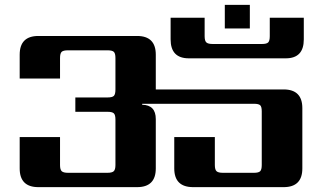

<svg xmlns="http://www.w3.org/2000/svg" viewBox="-20 -770 1270 790"><path d="M1008 -750V-653H905V-750ZM621 -402H1147Q1224 -402 1224 -325V-77Q1224 0 1147 0H775Q697 0 697 -77V-206H864V-91Q864 -72 871 -65.5Q878 -59 897 -59H1025Q1044 -59 1050.5 -65.5Q1057 -72 1057 -91V-312Q1057 -331 1050.5 -337Q1044 -343 1025 -343H565V-339Q621 -338 621 -280V-77Q621 0 544 0H138Q61 0 61 -77V-206H227V-91Q227 -72 234 -65.5Q241 -59 260 -59H422Q441 -59 448 -65.5Q455 -72 455 -91V-278Q455 -297 448.5 -303.5Q442 -310 422 -310H290V-369H422Q442 -369 448.5 -375.5Q455 -382 455 -402V-531Q455 -550 448.5 -556.5Q442 -563 422 -563H260Q240 -563 233.5 -556.5Q227 -550 227 -531V-447H61V-545Q61 -622 138 -622H544Q621 -622 621 -545ZM1090 -697H1230V-608Q1230 -530 1156 -530H757Q682 -530 682 -608V-697H822V-621Q822 -602 829 -595.5Q836 -589 855 -589H1058Q1077 -589 1083.5 -595.5Q1090 -602 1090 -621Z"/></svg>

Font: Sarpanch
Style: Bold
Weight: 700
Designer: Manushi Parikh (Devanagari and Latin), Jyotish Sonowal (Devanagari)
Foundry: Indian Type Foundry
Version: Version 2.004;PS 1.0;hotconv 1.0.78;makeotf.lib2.5.61930; tt